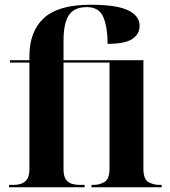

<svg xmlns="http://www.w3.org/2000/svg" viewBox="-20 -790 718 810"><path d="M18 0V-10H40Q53 -10 68 -14.5Q83 -19 93.5 -33Q104 -47 104 -76V-526H22V-536H104V-552Q104 -658 165.5 -714Q227 -770 362 -770Q472 -770 520.5 -746.5Q569 -723 569 -681Q569 -646 538 -625.5Q507 -605 434 -605Q434 -673 416.5 -716.5Q399 -760 346 -760Q293 -760 270.5 -726Q248 -692 248 -618V-536H585V-78Q585 -34 606 -22Q627 -10 651 -10H662V0H366V-10H376Q400 -10 421 -22.5Q442 -35 442 -78V-526H248V-76Q248 -47 258 -33Q268 -19 283.5 -14.5Q299 -10 313 -10H337V0Z"/></svg>

Font: Noto Serif Display SemiCondensed
Style: Bold
Weight: 700
Width: 4
Designer: Monotype Design Team
Foundry: Monotype Imaging Inc.
Version: Version 2.009